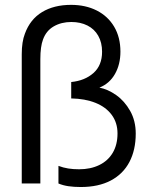

<svg xmlns="http://www.w3.org/2000/svg" viewBox="-20 -755 638 790"><path d="M220.5 0V-72.5Q240.5 -65 260.5 -61.8Q280.5 -58.5 305.5 -58.5Q352.5 -58.5 388.2 -75.8Q424 -93 443.8 -126.2Q463.5 -159.5 463.5 -206Q463.5 -250 439.8 -282.2Q416 -314.5 373 -331.8Q330 -349 273 -350V-417.5Q329 -423 364.5 -454.5Q400 -486 400 -542Q400 -580 384.2 -607.8Q368.5 -635.5 339.8 -650Q311 -664.5 273.5 -664.5Q232.5 -664.5 201.2 -646.5Q170 -628.5 157 -592.5Q146 -563.5 146 -511.5V0H69.5V-531.5Q69.5 -583.5 82.5 -616.5Q104 -675.5 153 -705.2Q202 -735 272.5 -735Q332 -735 378 -711.8Q424 -688.5 449.8 -645Q475.5 -601.5 475.5 -542.5Q475.5 -490 453 -450.5Q430.5 -411 389 -394.5Q423.5 -388 458 -363.8Q492.5 -339.5 515.5 -298.8Q538.5 -258 538.5 -205.5Q538.5 -138 512.5 -88.5Q486.5 -39 435.8 -12.2Q385 14.5 312.5 14.5Q284 14.5 261.8 11.2Q239.5 8 220.5 0Z"/></svg>

Font: CCSD_manrope
Style: Regular
Weight: 400
Designer: Mikhail Sharanda
Foundry: Mikhail Sharanda
Version: Version 4.503